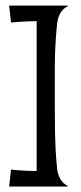

<svg xmlns="http://www.w3.org/2000/svg" viewBox="-20 -668 289 688"><path d="M111.3 -592.3Q95.2 -591.8 78.9 -591.3Q62.5 -590.8 49.3 -589.8Q33.7 -588.9 19.5 -587.4L12.7 -647.9H222.7V-645.5Q204.6 -637.2 194.8 -618.4Q185.1 -599.6 183.6 -573.2Q176.8 -500.5 176.5 -434.1Q176.3 -367.7 176.3 -300.8Q176.3 -246.1 177.2 -189.5Q178.2 -132.8 183.6 -74.2Q185.1 -47.9 194.8 -29.1Q204.6 -10.3 222.7 -2V0.5H12.7L19.5 -60.1Q33.7 -58.6 49.3 -57.6Q62.5 -56.6 78.9 -55.9Q95.2 -55.2 111.3 -55.2Z"/></svg>

Font: Smythe
Style: Regular
Weight: 400
Version: Version 1.000